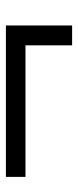

<svg xmlns="http://www.w3.org/2000/svg" viewBox="178 -562 270 667"><g transform="rotate(-90 313.5 -229.0)"><path d="M32 -344V-276H489V-114H558V-344Z"/></g></svg>

Font: Mint Spirit
Style: Regular
Weight: 400
Designer: HARENDAL Hirwen
Foundry: Arkandis Digital Foundry.
Version: Version 1.004;FFEdit